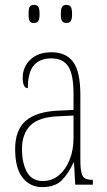

<svg xmlns="http://www.w3.org/2000/svg" viewBox="-20 -756 440 786"><path d="M153 10Q103 10 72.5 -28.5Q42 -67 42 -146Q42 -224 85.5 -261.5Q129 -299 218 -303L281 -306V-371Q281 -451 259.5 -484Q238 -517 190 -517Q143 -517 118.5 -488.5Q94 -460 94 -395Q73 -395 73 -438Q73 -482 104.5 -512Q136 -542 191 -542Q250 -542 279.5 -502.5Q309 -463 309 -366V-103Q309 -66 313.5 -48.5Q318 -31 328.5 -25.5Q339 -20 358 -20H360V0H288L283 -91H281Q262 -48 234 -19Q206 10 153 10ZM155 -15Q193 -15 221 -38.5Q249 -62 265 -102Q281 -142 281 -191V-283L219 -280Q139 -277 104.5 -242.5Q70 -208 70 -146Q70 -88 90.5 -51.5Q111 -15 155 -15ZM252 -662Q240 -662 234.5 -669.5Q229 -677 229 -698Q229 -721 234.5 -728.5Q240 -736 252 -736Q264 -736 269.5 -728.5Q275 -721 275 -698Q275 -677 269.5 -669.5Q264 -662 252 -662ZM119 -662Q106 -662 101.5 -669.5Q97 -677 97 -698Q97 -721 101.5 -728.5Q106 -736 119 -736Q131 -736 136.5 -728.5Q142 -721 142 -698Q142 -677 136.5 -669.5Q131 -662 119 -662Z"/></svg>

Font: Noto Serif Ethiopic ExtraCondensed Thin
Style: Regular
Weight: 100
Width: 2
Designer: Monotype Design Team
Foundry: Monotype Imaging Inc.
Version: Version 2.102; ttfautohint (v1.8.4.7-5d5b)